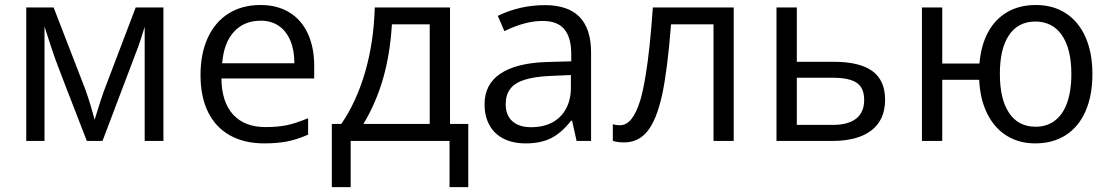

<svg xmlns="http://www.w3.org/2000/svg" viewBox="-20 -566 4461 771"><path d="M85.4 -536.1H195.3L322.8 -206.5Q332 -181.2 342.8 -145.8Q353.5 -110.4 359.9 -85Q385.7 -168.5 395.5 -195.8L524.9 -536.1H636.2V0H561V-366.2V-458.5Q546.9 -411.6 535.6 -379.9L391.6 0H328.6L279.3 -127.4Q246.1 -211.9 202.6 -327.1Q186.5 -371.6 158.7 -460V-355.5V0H85.4Z M785.2 -264.2Q785.2 -350.1 814.2 -413.8Q843.3 -477.5 897.7 -511.7Q952.1 -545.9 1025.9 -545.9Q1092.8 -545.9 1141.4 -516.6Q1189.9 -487.3 1215.8 -431.9Q1241.7 -376.5 1241.7 -300.8V-251H869.1Q870.1 -156.2 916 -106Q961.9 -55.7 1046.4 -55.7Q1094.2 -55.7 1130.4 -63Q1166.5 -70.3 1217.3 -91.3V-25.4Q1173.3 -5.9 1133.1 2Q1092.8 9.8 1041 9.8Q960.9 9.8 903.3 -22.5Q845.7 -54.7 815.4 -116.2Q785.2 -177.7 785.2 -264.2ZM1027.3 -482.9Q960.4 -482.9 919.7 -438.7Q878.9 -394.5 872.1 -312H1162.1Q1162.1 -364.7 1145.8 -403.3Q1129.4 -441.9 1099.1 -462.4Q1068.8 -482.9 1027.3 -482.9Z M1312.5 -68.4H1350.6Q1411.6 -157.2 1446.3 -276.9Q1481 -396.5 1484.9 -536.1H1787.1V-68.4H1860.4V185.5H1785.2V0H1388.2V185.5H1312.5ZM1705.6 -68.4V-468.3H1553.7Q1546.9 -351.1 1518.8 -252.4Q1490.7 -153.8 1439.5 -68.4Z M2295.4 0 2277.3 -81.5H2273.4Q2234.4 -31.7 2192.6 -11Q2150.9 9.8 2091.3 9.8Q2039.6 9.8 2002.4 -9Q1965.3 -27.8 1945.6 -63.2Q1925.8 -98.6 1925.8 -147.5Q1925.8 -227.5 1989.5 -270.3Q2053.2 -313 2174.8 -316.9L2273.9 -319.8V-348.6Q2273.9 -415.5 2246.1 -448.7Q2218.3 -481.9 2158.7 -481.9Q2088.4 -481.9 2005.4 -440.9L1979 -502.4Q2067.9 -545.4 2168.5 -545.4Q2353.5 -545.4 2353.5 -355.5V0ZM2272.5 -214.4V-264.6L2191.4 -261.2Q2126.5 -258.3 2086.9 -245.8Q2047.4 -233.4 2029.1 -209.2Q2010.7 -185.1 2010.7 -147.5Q2010.7 -103.5 2037.4 -79.3Q2064 -55.2 2112.8 -55.2Q2161.6 -55.2 2197.5 -74.2Q2233.4 -93.3 2252.9 -129.4Q2272.5 -165.5 2272.5 -214.4Z M2440.9 -0.5V-67.4Q2452.6 -63 2468.8 -63Q2495.6 -63 2515.9 -88.4Q2536.1 -113.8 2551.8 -165.5Q2563 -204.1 2572.8 -264.6Q2589.8 -366.2 2601.6 -536.1H2926.3V0H2845.2V-468.3H2674.8Q2659.7 -279.8 2638.2 -182.1Q2616.2 -84.5 2580.1 -39.3Q2543.9 5.9 2485.8 5.9Q2459.5 5.9 2440.9 -0.5Z M3098.1 -536.1H3179.7V-317.9H3327.1Q3432.1 -317.9 3483.2 -280.5Q3534.2 -243.2 3534.2 -165.5Q3534.2 -85 3479.5 -42.5Q3424.8 0 3320.8 0H3098.1ZM3450.2 -164.6Q3450.2 -196.3 3437.7 -215.8Q3425.3 -235.4 3397.2 -244.6Q3369.1 -253.9 3322.3 -253.9H3179.7V-64.5H3324.7Q3386.2 -64.5 3418.2 -89.8Q3450.2 -115.2 3450.2 -164.6Z M3912.1 -245.6H3763.7V0H3682.1V-536.1H3763.7V-311H3913.1Q3919.4 -384.8 3948.2 -437.5Q3977.1 -490.2 4025.9 -518.1Q4074.7 -545.9 4139.6 -545.9Q4209.5 -545.9 4260.7 -512.2Q4312 -478.5 4339.4 -416Q4366.7 -353.5 4366.7 -269Q4366.7 -182.1 4339.1 -119.4Q4311.5 -56.6 4259.8 -23.4Q4208 9.8 4136.7 9.8Q4071.8 9.8 4022.2 -21.2Q3972.7 -52.2 3944.1 -110.1Q3915.5 -168 3912.1 -245.6ZM4259.8 -139.6Q4282.2 -191.9 4282.2 -269Q4282.2 -371.6 4242.7 -426.8Q4224.6 -452.6 4198 -466.1Q4171.4 -479.5 4137.7 -479.5Q4065.9 -479.5 4029.3 -420.9Q3995.1 -367.7 3995.1 -269Q3995.1 -167.5 4032.2 -112.3Q4069.3 -57.1 4138.7 -57.1Q4180.7 -57.1 4211.4 -78.4Q4242.2 -99.6 4259.8 -139.6Z"/></svg>

Font: Viking Open Sans
Style: Regular
Weight: 400
Foundry: Ascender Corporation
Version: Version 2.001